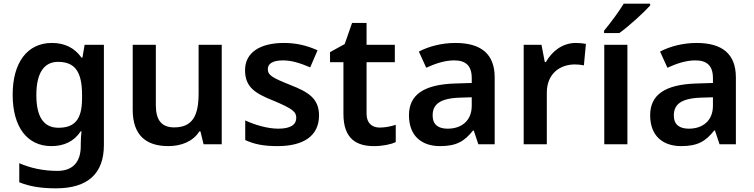

<svg xmlns="http://www.w3.org/2000/svg" viewBox="-20 -786 4106 1046"><path d="M263 -552C129 -552 49 -446 49 -270C49 -94 128 10 260 10C328 10 383 -15 420 -71H424C422 -55 420 -24 420 -4V10C420 98 375 145 293 145C217 145 146 130 85 103V207C144 231 208 240 285 240C459 240 546 159 546 4V-542H441L429 -472H424C386 -526 331 -552 263 -552ZM296 -449C387 -449 427 -397 427 -269V-250C427 -134 386 -90 298 -90C217 -90 178 -151 178 -268C178 -387 219 -449 296 -449Z M1188 -542H1062V-277C1062 -158 1030 -92 929 -92C860 -92 829 -132 829 -213V-542H703V-188C703 -50 775 10 897 10C965 10 1031 -14 1066 -70H1072L1089 0H1188Z M1718 -157C1718 -250 1659 -285 1562 -323C1464 -362 1439 -376 1439 -410C1439 -440 1468 -457 1522 -457C1572 -457 1620 -440 1670 -419L1710 -512C1650 -539 1592 -552 1526 -552C1399 -552 1315 -501 1315 -404C1315 -313 1367 -278 1471 -237C1576 -193 1594 -176 1594 -144C1594 -108 1565 -85 1496 -85C1439 -85 1369 -105 1316 -130V-23C1366 0 1416 10 1492 10C1637 10 1718 -48 1718 -157Z M2049 -91C2007 -91 1977 -115 1977 -166V-447H2131V-542H1977V-661H1898L1858 -546L1778 -502V-447H1851V-165C1851 -28 1924 10 2017 10C2064 10 2109 1 2136 -12V-106C2111 -98 2080 -91 2049 -91Z M2461 -552C2386 -552 2315 -533 2262 -505L2302 -417C2351 -439 2401 -457 2455 -457C2515 -457 2550 -430 2550 -361V-334L2456 -331C2289 -325 2208 -270 2208 -158C2208 -43 2280 10 2377 10C2467 10 2510 -16 2557 -75H2561L2586 0H2675V-364C2675 -492 2601 -552 2461 -552ZM2484 -254 2550 -256V-210C2550 -127 2493 -85 2419 -85C2370 -85 2337 -105 2337 -157C2337 -215 2373 -250 2484 -254Z M3117 -552C3043 -552 2986 -505 2954 -448H2948L2930 -542H2833V0H2959V-281C2959 -386 3032 -435 3112 -435C3126 -435 3148 -433 3161 -430L3172 -547C3158 -550 3134 -552 3117 -552Z M3522 -756V-766H3378C3351 -721 3302 -656 3271 -619V-606H3354C3404 -641 3489 -719 3522 -756ZM3398 0V-542H3272V0Z M3775 -552C3700 -552 3629 -533 3576 -505L3616 -417C3665 -439 3715 -457 3769 -457C3829 -457 3864 -430 3864 -361V-334L3770 -331C3603 -325 3522 -270 3522 -158C3522 -43 3594 10 3691 10C3781 10 3824 -16 3871 -75H3875L3900 0H3989V-364C3989 -492 3915 -552 3775 -552ZM3798 -254 3864 -256V-210C3864 -127 3807 -85 3733 -85C3684 -85 3651 -105 3651 -157C3651 -215 3687 -250 3798 -254Z"/></svg>

Font: Noto Sans Bamum SemiBold
Style: Regular
Weight: 600
Designer: Monotype Design Team
Foundry: Monotype Imaging Inc.
Version: Version 2.002